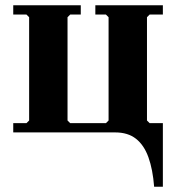

<svg xmlns="http://www.w3.org/2000/svg" viewBox="-20 -500 665 725"><path d="M30 0V-35H80L90 -45V-435L80 -445H30V-480H285V-445H245L235 -435V-45L245 -35H380L390 -45V-435L380 -445H340V-480H595V-445H545L535 -435V-45L545 -35H595V205H562Q557 140 540.5 94Q524 48 493.5 24Q463 0 415 0Z"/></svg>

Font: Brygada 1918
Style: Regular
Weight: 400
Designer: Mateusz Machalski | Borys Kosmynka | Przemek Hoffer
Foundry: NIEPODLEGLA 2018
Version: Version 3.006